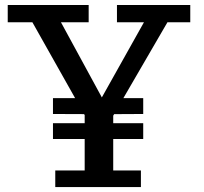

<svg xmlns="http://www.w3.org/2000/svg" viewBox="-20 -755 822 775"><path d="M558.1 -358.9V-294.9Q558.1 -294.4 463.9 -294.4Q463.9 -294.4 440.9 -294.4L437 -288.1V-257.8H558.1V-193.8H437V-66.9H548.8V0H203.1V-66.9H321.8V-193.8H193.8V-257.8H321.8V-290.5L319.3 -294.4Q319.3 -294.4 193.8 -294.9V-358.9H283.2L110.8 -665H11.2V-734.9H337.9V-665H226.1L391.1 -361.8L561 -665H452.1V-734.9H748V-665H655.8L478 -358.9Z"/></svg>

Font: Trocchi
Style: Regular
Weight: 400
Designer: vernon adams
Version: Version 1.0; ttfautohint (v0.8) -l 6 -r 50 -G 100